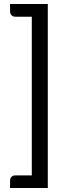

<svg xmlns="http://www.w3.org/2000/svg" viewBox="-20 -788 348 954"><path d="M30 146V108.5Q30 98 37.2 90.8Q44.5 83.5 56 83.5H138V-705H56Q44.5 -705 37.2 -712.5Q30 -720 30 -730.5V-768H217.5V146Z"/></svg>

Font: Lato Medium
Style: Regular
Weight: 500
Designer: Lukasz Dziedzic
Foundry: tyPoland Lukasz Dziedzic
Version: Version 2.006; 2014-01-15